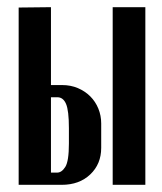

<svg xmlns="http://www.w3.org/2000/svg" viewBox="-20 -515 451 535"><path d="M153 -278Q177 -278 197 -269.5Q217 -261 231.5 -246.5Q246 -232 254 -212.5Q262 -193 262 -171V-103Q262 -58 231.5 -29Q201 0 152 0H32V-494L122 -495V-278ZM385 -495V0H294V-495ZM172 -158Q172 -207 164 -225.5Q156 -244 140 -244H122V-34H139Q152 -34 162 -50Q172 -66 172 -115Z"/></svg>

Font: Moniqa ExtBd Cond Paragraph
Style: Regular
Weight: 800
Width: 3
Designer: Rajesh Rajput
Foundry: Rajesh Rajput
Version: Version 1.000